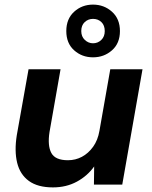

<svg xmlns="http://www.w3.org/2000/svg" viewBox="-20 -802 661 834"><path d="M210 12Q144 12 105.5 -16Q67 -44 54.5 -95Q42 -146 53 -215L104 -501H243L195 -228Q186 -169 203 -137.5Q220 -106 275 -106Q308 -106 336 -121Q364 -136 384.5 -164.5Q405 -193 412 -234L459 -501H599L511 0H388L389 -79Q360 -38 314 -13Q268 12 210 12ZM384 -553Q336 -553 302 -583.5Q268 -614 268 -667Q268 -720 302 -751Q336 -782 384 -782Q432 -782 466.5 -751Q501 -720 501 -667Q501 -614 466.5 -583.5Q432 -553 384 -553ZM384 -614Q405 -614 420 -628.5Q435 -643 435 -667Q435 -692 420.5 -706Q406 -720 384 -720Q363 -720 348 -706Q333 -692 333 -667Q333 -643 348.5 -628.5Q364 -614 384 -614Z"/></svg>

Font: DM Sans 17pt ExtraBold
Style: Italic
Weight: 800
Italic angle: -10°
Version: Version 4.004;gftools[0.9.30]